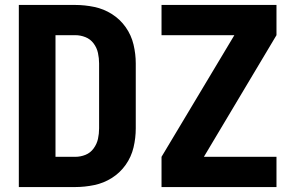

<svg xmlns="http://www.w3.org/2000/svg" viewBox="-20 -755 1192 775"><path d="M632 0H1096V-122H803L1096 -613V-735H632V-613H926L632 -122ZM56 0H284Q322 0 360.5 -8Q399 -16 432 -37Q465 -58 487.5 -90Q510 -122 519 -160Q528 -198 528 -237V-499Q528 -537 519 -575Q510 -613 487.5 -645Q465 -677 432 -698Q399 -719 360.5 -727Q322 -735 284 -735H56ZM204 -122V-613H284Q305 -613 325 -605Q345 -597 358 -579.5Q371 -562 375.5 -541Q380 -520 380 -499V-237Q380 -215 375.5 -194.5Q371 -174 358 -156Q345 -138 325 -130Q305 -122 284 -122Z"/></svg>

Font: Iosevka Sparkle Heavy
Style: Regular
Weight: 900
Designer: Belleve Invis
Foundry: Belleve Invis
Version: Version 4.5.0; ttfautohint (v1.8.3)